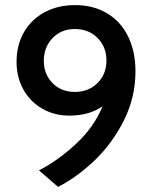

<svg xmlns="http://www.w3.org/2000/svg" viewBox="-20 -734 605 754"><path d="M512 -454Q512 -352 467 -262Q422 -172 353 -105.5Q284 -39 208 0L133 -65Q209 -104 279.5 -170Q350 -236 383 -317Q331 -280 252 -280Q193 -280 145.5 -307.5Q98 -335 71.5 -383Q45 -431 45 -491Q45 -556 73.5 -606.5Q102 -657 154.5 -685.5Q207 -714 275 -714Q347 -714 401 -681.5Q455 -649 483.5 -590Q512 -531 512 -454ZM398 -496Q398 -550 363 -585Q328 -620 274 -620Q220 -620 186 -584Q152 -548 152 -495Q152 -443 186 -408Q220 -373 274 -373Q328 -373 363 -408Q398 -443 398 -496Z"/></svg>

Font: Cabin Medium
Style: Regular
Weight: 500
Designer: Pablo Impallari
Foundry: Pablo Impallari. http://www.impallari.com Igino Marini. http://www.ikern.com
Version: Version 2.001